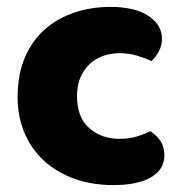

<svg xmlns="http://www.w3.org/2000/svg" viewBox="-20 -521 529 556"><path d="M326 -367Q301 -367 278.5 -359Q256 -351 239.5 -335.5Q223 -320 213 -297Q203 -274 203 -243Q203 -181 238.5 -150Q274 -119 325 -119Q355 -119 377 -126Q399 -133 416 -141Q436 -127 446 -110.5Q456 -94 456 -71Q456 -30 417 -7.5Q378 15 309 15Q246 15 195 -3.5Q144 -22 107.5 -55.5Q71 -89 51 -136Q31 -183 31 -240Q31 -306 52.5 -355.5Q74 -405 111 -437Q148 -469 196.5 -485Q245 -501 299 -501Q371 -501 410 -475Q449 -449 449 -408Q449 -389 440 -372.5Q431 -356 419 -344Q402 -352 378 -359.5Q354 -367 326 -367Z"/></svg>

Font: Baloo Paaji
Style: Regular
Weight: 400
Designer: Shuchita Grover and Ek Type
Foundry: Ek Type
Version: Version 1.443;PS 1.000;hotconv 16.6.51;makeotf.lib2.5.65220;